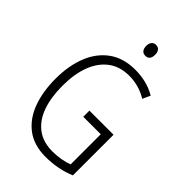

<svg xmlns="http://www.w3.org/2000/svg" viewBox="-268 -1015 1126 1126"><g transform="rotate(45 295.0 -451.5)"><path d="M328 -364H528V-27Q484 -8 435.5 1Q387 10 337 10Q242 10 179.5 -36.5Q117 -83 86 -165.5Q55 -248 55 -356Q55 -465 88.5 -548Q122 -631 187.5 -677.5Q253 -724 350 -724Q396 -724 438.5 -713.5Q481 -703 520 -680L498 -632Q461 -654 424 -664Q387 -674 350 -674Q272 -674 219.5 -634.5Q167 -595 140 -524Q113 -453 113 -356Q113 -261 137.5 -190.5Q162 -120 213.5 -80.5Q265 -41 343 -41Q381 -41 413.5 -47Q446 -53 473 -63V-313H328ZM332 -913Q351 -913 360 -900.5Q369 -888 369 -868Q369 -823 332 -823Q314 -823 304.5 -835Q295 -847 295 -868Q295 -888 304.5 -900.5Q314 -913 332 -913Z"/></g></svg>

Font: Noto Sans Myanmar UI Condensed Light
Style: Regular
Weight: 300
Width: 3
Designer: Monotype Design Team
Foundry: Monotype Imaging Inc.
Version: Version 2.103; ttfautohint (v1.8.4.7-5d5b)